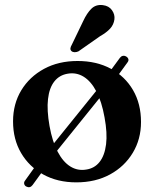

<svg xmlns="http://www.w3.org/2000/svg" viewBox="-20 -735 636 787"><path d="M87.5 29.5Q81 26 79.2 19Q77.5 12 82.5 5.5L163.5 -107.5L173.5 -113.5L395 -388L396.5 -396L471.5 -498Q476.5 -504.5 483.2 -506Q490 -507.5 497 -503.5Q504 -499.5 506 -493.2Q508 -487 503.5 -480.5L422.5 -369L415 -366.5L196 -95L193 -86L113.5 23.5Q103 37.5 87.5 29.5ZM298 -485Q375.5 -485 434 -453.5Q492.5 -422 525.2 -365.8Q558 -309.5 558 -235Q558 -164.5 524.2 -108.5Q490.5 -52.5 431 -20Q371.5 12.5 293 12.5Q216 12.5 157.8 -19.5Q99.5 -51.5 66.5 -107.8Q33.5 -164 33.5 -237.5Q33.5 -309 67.2 -364.8Q101 -420.5 160.5 -452.8Q220 -485 298 -485ZM333.5 -40Q367.5 -45 388.2 -71.2Q409 -97.5 414.8 -143.5Q420.5 -189.5 408.5 -254Q397 -318.5 375 -360.2Q353 -402 323 -420.5Q293 -439 258 -433Q223.5 -427.5 202.8 -401.2Q182 -375 176.8 -329.2Q171.5 -283.5 183 -218.5Q194.5 -154.5 216.5 -112.8Q238.5 -71 268.5 -52.5Q298.5 -34 333.5 -40ZM321 -648.5Q336 -681 354.5 -699.2Q373 -717.5 401.5 -714Q426.5 -711 439 -693.2Q451.5 -675.5 449 -655.5Q446 -633.5 431.2 -617.5Q416.5 -601.5 390 -586.5L301.5 -524.5Q294 -521 286.2 -521Q278.5 -521 273 -525.5Q267.5 -531 268.8 -537.8Q270 -544.5 274 -551Z"/></svg>

Font: Fraunces SemiBold
Style: Regular
Weight: 600
Version: Version 1.000;[b76b70a41]